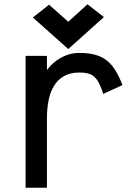

<svg xmlns="http://www.w3.org/2000/svg" viewBox="-20 -880 640 900"><path d="M100 0V-618H200V-551Q213 -570 235 -588.5Q257 -607 287 -619.5Q317 -632 352 -632Q407 -632 444 -617.5Q481 -603 507 -570Q533 -537 554 -481L464 -440Q451 -480 437.5 -501.5Q424 -523 404.5 -531.5Q385 -540 352 -540Q309 -540 279.5 -523Q250 -506 232.5 -476.5Q215 -447 207.5 -408.5Q200 -370 200 -327V0ZM300 -650 134 -798 210 -858 300 -778 390 -860 467 -800Z"/></svg>

Font: Victor Mono Thin
Style: Regular
Weight: 100
Monospace: yes
Designer: Rune Bjørnerås
Version: Version 1.561;gftools[0.9.30]